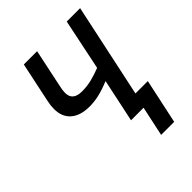

<svg xmlns="http://www.w3.org/2000/svg" viewBox="-249 -854 1189 1189"><g transform="rotate(-45 346.0 -259.0)"><path d="M575.2 195.8H460.9L502.9 0H393.1L453.1 -283.2Q395.5 -259.8 353.8 -250.5Q312 -241.2 272.9 -241.2Q192.4 -241.2 148.7 -279.1Q105 -316.9 105 -386.2Q105 -417 111.8 -448.2L168 -713.9H284.2L230 -456.1Q224.1 -432.6 224.1 -408.2Q224.1 -340.8 305.2 -340.8Q351.1 -340.8 391.1 -351.1Q431.2 -361.3 474.1 -377.9L543.9 -713.9H661.1L529.8 -98.1H638.2Z"/></g></svg>

Font: Open Sans Semibold
Style: Italic
Weight: 600
Italic angle: -12°
Foundry: Ascender Corporation
Version: Version 1.10